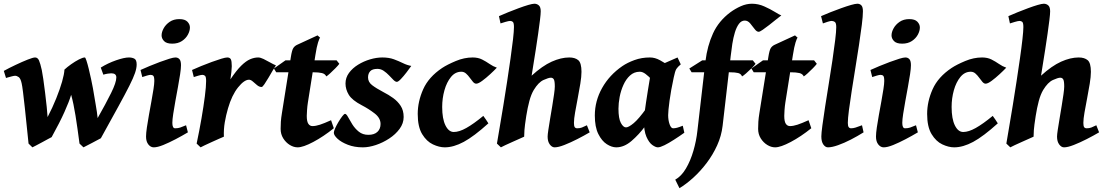

<svg xmlns="http://www.w3.org/2000/svg" viewBox="-28 -762 5864 1019"><path d="M697.3 -419.9Q697.3 -400.4 688.5 -374.5Q679.7 -348.6 658.4 -306.4Q637.2 -264.2 600.3 -197Q563.5 -129.9 507.3 -28.3Q502.9 -26.4 490.2 -19.3Q477.5 -12.2 461.9 -4.2Q446.3 3.9 433.1 10.7Q419.9 17.6 415 20L394 0Q383.3 -82.5 372.8 -148.2Q362.3 -213.9 349.6 -258.8Q338.9 -223.1 314.2 -168Q289.6 -112.8 246.1 -34.2Q241.7 -32.2 227.5 -24.4Q213.4 -16.6 195.8 -7.1Q178.2 2.4 163.6 10Q148.9 17.6 144 20L123.5 0Q119.1 -42 114 -92Q108.9 -142.1 103.8 -189.9Q98.6 -237.8 94.2 -272.9Q89.8 -308.1 86.9 -319.8Q81.1 -346.2 71 -353Q61 -359.9 52.2 -359.9Q46.9 -359.9 35.2 -356.9Q23.4 -354 13.7 -351.1Q3.9 -348.1 3.9 -348.1L-7.8 -385.7Q20.5 -401.4 55.2 -417.7Q89.8 -434.1 118.7 -445.6Q147.5 -457 158.2 -457Q171.9 -457 179 -441.2Q186 -425.3 193.8 -390.1Q196.8 -376 201.7 -342.8Q206.5 -309.6 211.4 -269.5Q216.3 -229.5 220 -194.3Q223.6 -159.2 224.6 -140.6Q251 -191.4 270.5 -240Q290 -288.6 301.5 -328.6Q313 -368.7 314 -392.6Q328.6 -406.2 349.6 -421.1Q370.6 -436 390.9 -446.5Q411.1 -457 422.4 -457Q425.3 -457 430.9 -440.2Q436.5 -423.3 442.9 -397.2Q449.2 -371.1 455.3 -343Q461.4 -314.9 465.3 -293Q472.7 -247.1 480 -206.3Q487.3 -165.5 490.2 -135.3Q533.7 -211.9 561.5 -268.1Q589.4 -324.2 589.4 -351.1Q589.4 -373 562.5 -373Q555.7 -373 543.5 -371.1Q531.2 -369.1 520.5 -365.7L506.8 -403.3Q544.4 -426.8 587.9 -441.9Q631.3 -457 656.2 -457Q672.9 -457 685.1 -450.7Q697.3 -444.3 697.3 -419.9Z M980 -616.2Q980 -598.1 969.2 -578.1Q958.5 -558.1 937.5 -544.2Q916.5 -530.3 885.7 -530.3Q856 -530.3 842.8 -543.9Q829.6 -557.6 829.6 -574.2Q829.6 -591.8 840.6 -611.8Q851.6 -631.8 872.6 -646.2Q893.6 -660.6 923.8 -660.6Q953.6 -660.6 966.8 -646.7Q980 -632.8 980 -616.2ZM969.2 -59.6Q939 -41.5 904.1 -23.2Q869.1 -4.9 838.4 7.6Q807.6 20 788.1 20Q771.5 20 759.3 4.6Q747.1 -10.7 747.1 -37.1Q747.1 -54.7 751.5 -85.2Q755.9 -115.7 762.5 -152.1Q769 -188.5 775.6 -224.4Q782.2 -260.3 786.6 -289.1Q791 -317.9 791 -332Q791 -354.5 785.6 -359.6Q780.3 -364.7 771 -364.7Q765.1 -364.7 751.5 -360.8Q737.8 -356.9 727.1 -353L717.8 -390.6Q738.3 -399.9 765.6 -411.4Q793 -422.9 820.8 -433.1Q848.6 -443.4 870.6 -450.2Q892.6 -457 902.8 -457Q916.5 -457 924.6 -447.8Q932.6 -438.5 932.6 -416Q932.6 -398.9 928 -368.2Q923.3 -337.4 916.5 -300.3Q909.7 -263.2 902.8 -225.8Q896 -188.5 891.4 -157.7Q886.7 -127 886.7 -109.9Q886.7 -81.1 901.4 -81.1Q916.5 -81.1 928.2 -85Q939.9 -88.9 959.5 -97.2Z M1436.5 -415Q1430.7 -407.2 1419.9 -388.7Q1409.2 -370.1 1397.2 -349.9Q1385.3 -329.6 1375.2 -314.9Q1365.2 -300.3 1360.4 -300.3Q1348.1 -300.3 1336.4 -310.1Q1324.7 -319.8 1314 -329.3Q1303.2 -338.9 1293.5 -338.9Q1268.1 -338.9 1235.4 -298.1Q1202.6 -257.3 1182.1 -187Q1171.4 -150.4 1165 -113Q1158.7 -75.7 1160.2 -36.6Q1151.9 -33.2 1134.3 -25.4Q1116.7 -17.6 1096.2 -8.3Q1075.7 1 1059.1 8.8Q1042.5 16.6 1036.6 20L1015.6 0Q1030.3 -69.3 1041.5 -134.3Q1052.7 -199.2 1059.3 -251Q1065.9 -302.7 1065.9 -332Q1065.9 -354.5 1060.1 -359.6Q1054.2 -364.7 1045.9 -364.7Q1039.1 -364.7 1023.4 -360.1Q1007.8 -355.5 1000.5 -353L991.2 -390.6Q1011.7 -399.9 1039.6 -411.4Q1067.4 -422.9 1095.7 -433.1Q1124 -443.4 1146.2 -450.2Q1168.5 -457 1178.2 -457Q1191.9 -457 1197 -447.5Q1202.1 -438 1202.1 -410.6Q1202.1 -400.4 1200 -379.9Q1197.8 -359.4 1194.8 -340.8Q1226.6 -388.2 1252 -413.1Q1277.3 -438 1299.3 -447.5Q1321.3 -457 1342.3 -457Q1354 -457 1370.6 -449Q1387.2 -440.9 1404.8 -430.9Q1422.4 -420.9 1436.5 -415Z M1772.9 -423.3Q1766.6 -414.6 1752.2 -399.9Q1737.8 -385.3 1723.9 -372.6Q1710 -359.9 1703.6 -356.4Q1697.8 -370.1 1680.4 -374.3Q1663.1 -378.4 1633.8 -378.4H1438L1425.8 -398.4L1487.3 -441.9H1758.3ZM1743.7 -81.5Q1688.5 -37.1 1634.5 -8.5Q1580.6 20 1551.8 20Q1530.8 20 1510 7.3Q1489.3 -5.4 1475.3 -27.6Q1461.4 -49.8 1461.4 -78.1Q1461.4 -96.7 1462.6 -116Q1463.9 -135.3 1468.3 -162.1L1515.6 -459Q1521.5 -496.6 1529.1 -507.6Q1536.6 -518.6 1549.3 -524.4L1657.2 -574.2L1670.9 -562Q1667 -558.6 1659.9 -536.4Q1652.8 -514.2 1646 -470.2L1606 -217.8Q1603 -199.2 1601.6 -178Q1600.1 -156.7 1600.1 -147Q1600.1 -117.2 1608.4 -105Q1616.7 -92.8 1630.4 -92.8Q1647.5 -92.8 1669.9 -100.1Q1692.4 -107.4 1729 -124Z M2154.8 -412.1Q2144.5 -397.5 2129.2 -377.4Q2113.8 -357.4 2099.6 -342.5Q2085.4 -327.6 2078.1 -327.6Q2070.3 -327.6 2059.8 -338.1Q2049.3 -348.6 2036.6 -362.1Q2023.9 -375.5 2008.5 -386Q1993.2 -396.5 1975.1 -396.5Q1948.2 -396.5 1936.8 -384Q1925.3 -371.6 1925.3 -351.1Q1925.3 -326.7 1946.8 -310.1Q1968.3 -293.5 2007.3 -272.9Q2034.2 -259.3 2058.6 -241.7Q2083 -224.1 2098.6 -200Q2114.3 -175.8 2114.3 -141.1Q2114.3 -107.4 2092.8 -78.1Q2071.3 -48.8 2037.8 -26.9Q2004.4 -4.9 1967 7.6Q1929.7 20 1897.9 20Q1853 20 1818.1 6.3Q1783.2 -7.3 1763.4 -25.6Q1743.7 -43.9 1743.7 -57.6Q1743.7 -64.9 1750.7 -81.1Q1757.8 -97.2 1768.3 -114.7Q1778.8 -132.3 1788.6 -145Q1798.3 -157.7 1803.2 -157.7Q1810.1 -157.7 1819.1 -140.9Q1828.1 -124 1841.8 -102.1Q1855.5 -80.1 1876.2 -63.2Q1897 -46.4 1927.2 -46.4Q1958 -46.4 1974.9 -62Q1991.7 -77.6 1991.7 -104Q1991.7 -135.7 1960.4 -159.9Q1929.2 -184.1 1892.6 -203.1Q1840.8 -230 1823.2 -258.8Q1805.7 -287.6 1805.7 -318.8Q1805.7 -349.6 1824.2 -375Q1842.8 -400.4 1872.6 -418.7Q1902.3 -437 1936.3 -447Q1970.2 -457 2001 -457Q2036.6 -457 2062.7 -447.3Q2088.9 -437.5 2110.8 -426.8Q2132.8 -416 2154.8 -412.1Z M2608.9 -402.8Q2595.2 -388.2 2573.5 -368.2Q2551.8 -348.1 2531.2 -333Q2510.7 -317.9 2499.5 -317.9Q2490.7 -317.9 2482.4 -327.4Q2474.1 -336.9 2465.1 -349.6Q2456.1 -362.3 2445.3 -371.8Q2434.6 -381.3 2420.4 -381.3Q2388.2 -381.3 2365.5 -353.5Q2342.8 -325.7 2330.8 -283Q2318.8 -240.2 2318.8 -194.3Q2318.8 -131.3 2336.2 -96.4Q2353.5 -61.5 2380.4 -61.5Q2409.2 -61.5 2447 -82.8Q2484.9 -104 2537.1 -147Q2541 -142.1 2551.5 -126.7Q2562 -111.3 2564 -107.4Q2487.3 -38.1 2433.3 -9Q2379.4 20 2332.5 20Q2303.2 20 2269.8 4.4Q2236.3 -11.2 2212.6 -50Q2189 -88.9 2189 -157.2Q2189 -223.1 2218 -288.3Q2247.1 -353.5 2318.8 -401.4Q2346.2 -419.4 2391.1 -438.2Q2436 -457 2480.5 -457Q2509.3 -457 2530.5 -446.3Q2551.8 -435.5 2570.3 -422.6Q2588.9 -409.7 2608.9 -402.8Z M3101.6 -59.6Q3071.8 -42 3035.9 -23.7Q3000 -5.4 2967.5 7.3Q2935.1 20 2915.5 20Q2901.4 20 2889.9 4.6Q2878.4 -10.7 2878.4 -37.1Q2878.4 -47.4 2882.3 -73.2Q2886.2 -99.1 2891.8 -132.8Q2897.5 -166.5 2903.1 -200.4Q2908.7 -234.4 2912.6 -262Q2916.5 -289.6 2916.5 -302.7Q2916.5 -332.5 2911.1 -341.1Q2905.8 -349.6 2895.5 -349.6Q2883.3 -349.6 2856.4 -337.4Q2829.6 -325.2 2804.7 -284.2Q2791 -261.2 2781.5 -225.8Q2772 -190.4 2765.1 -147Q2756.8 -93.3 2755.4 -71.8Q2753.9 -50.3 2753.9 -36.6Q2747.6 -33.7 2730 -25.9Q2712.4 -18.1 2691.7 -8.8Q2670.9 0.5 2653.6 8.5Q2636.2 16.6 2630.4 20L2609.4 0Q2615.2 -35.2 2624.3 -88.1Q2633.3 -141.1 2643.6 -203.6Q2653.8 -266.1 2663.6 -330.3Q2673.3 -394.5 2681.6 -452.4Q2689.9 -510.3 2694.8 -554Q2699.7 -597.7 2699.7 -618.2Q2699.7 -640.6 2693.8 -645.8Q2688 -650.9 2679.7 -650.9Q2671.9 -650.9 2654.5 -645.8Q2637.2 -640.6 2628.4 -637.7L2620.1 -676.3Q2640.6 -685.5 2668.5 -696.8Q2696.3 -708 2724.6 -718.5Q2752.9 -729 2775.4 -735.6Q2797.9 -742.2 2808.1 -742.2Q2821.8 -742.2 2831.8 -733.4Q2841.8 -724.6 2841.8 -702.1Q2841.8 -688 2837.9 -656Q2834 -624 2828.1 -582.5Q2822.3 -541 2815.4 -497.8Q2808.6 -454.6 2802.7 -418.2Q2796.9 -381.8 2793.5 -360.4Q2850.6 -412.6 2900.1 -434.8Q2949.7 -457 2993.2 -457Q3023.9 -457 3041 -442.6Q3058.1 -428.2 3058.1 -380.9Q3058.1 -355.5 3052 -318.1Q3045.9 -280.8 3038.1 -240.5Q3030.3 -200.2 3024.2 -165.3Q3018.1 -130.4 3018.1 -109.9Q3018.1 -93.3 3022.2 -87.2Q3026.4 -81.1 3035.6 -81.1Q3049.3 -81.1 3060.3 -85.2Q3071.3 -89.4 3086.9 -97.2Z M3604 -57.6Q3576.7 -38.1 3548.8 -20.3Q3521 -2.4 3498.3 8.8Q3475.6 20 3463.4 20Q3451.7 20 3434.1 7.6Q3416.5 -4.9 3402.8 -36.1Q3389.2 -67.4 3389.2 -122.6Q3389.2 -133.8 3392.3 -159.2Q3395.5 -184.6 3400.4 -216.8Q3405.3 -249 3410.4 -281.2Q3415.5 -313.5 3419.9 -339.1Q3424.3 -364.7 3426.3 -376Q3428.7 -387.2 3444.6 -398.2Q3460.4 -409.2 3482.9 -419.7Q3505.4 -430.2 3528.3 -439.7Q3551.3 -449.2 3567.9 -457L3585 -420.4Q3568.4 -406.7 3561.5 -395.8Q3554.7 -384.8 3547.9 -351.6Q3532.7 -281.7 3525.4 -227.1Q3518.1 -172.4 3518.1 -150.9Q3518.1 -124.5 3525.6 -102.8Q3533.2 -81.1 3544.4 -81.1Q3554.2 -81.1 3565.2 -84Q3576.2 -86.9 3595.7 -94.7ZM3555.2 -396.5Q3544.9 -389.2 3533.7 -373.3Q3522.5 -357.4 3511.7 -340.1Q3501 -322.8 3491.9 -310.5Q3482.9 -298.3 3476.6 -298.3Q3470.2 -298.3 3458 -311Q3445.8 -323.7 3430.2 -340.3Q3414.6 -356.9 3398.2 -369.4Q3381.8 -381.8 3366.7 -381.3Q3336.9 -380.9 3315.7 -361.3Q3294.4 -341.8 3280.8 -311.5Q3267.1 -281.2 3260.7 -247.6Q3254.4 -213.9 3254.4 -185.1Q3254.4 -133.3 3267.1 -109.6Q3279.8 -85.9 3294.4 -85.9Q3308.1 -85.9 3335 -108.2Q3361.8 -130.4 3403.8 -189L3396 -92.3Q3363.3 -47.9 3323.7 -13.9Q3284.2 20 3242.7 20Q3218.8 20 3192.4 3.2Q3166 -13.7 3147.5 -50.8Q3128.9 -87.9 3128.9 -148.9Q3128.9 -226.1 3167.5 -294.9Q3206.1 -363.8 3274.9 -411.1Q3301.3 -429.2 3339.1 -443.1Q3377 -457 3421.4 -457Q3448.2 -457 3474.6 -442.4Q3501 -427.7 3522.5 -412.8Q3543.9 -397.9 3555.2 -396.5Z M3981.9 -423.3Q3975.6 -414.6 3960.9 -399.9Q3946.3 -385.3 3931.6 -372.6Q3917 -359.9 3910.2 -356.4Q3905.3 -370.1 3889.9 -374.3Q3874.5 -378.4 3845.2 -378.4H3642.6L3630.4 -398.4L3699.2 -441.9H3967.3ZM4118.7 -680.2Q4108.4 -672.9 4090.8 -658.4Q4073.2 -644 4054.2 -629.2Q4035.2 -614.3 4019.8 -603.8Q4004.4 -593.3 3998.5 -593.3Q3987.8 -593.3 3976.8 -608.2Q3965.8 -623 3953.4 -637.9Q3940.9 -652.8 3924.8 -652.8Q3906.7 -652.8 3893.8 -635.5Q3880.9 -618.2 3872.3 -590.1Q3863.8 -562 3858.6 -529.1Q3853.5 -496.1 3850.1 -464.8L3807.1 -94.2Q3800.8 -40.5 3778.1 9.5Q3755.4 59.6 3722.4 103Q3689.5 146.5 3651.9 180.7Q3614.3 214.8 3578.1 236.8L3555.7 191.4Q3588.4 173.3 3612.5 132.3Q3636.7 91.3 3652.1 38.3Q3667.5 -14.6 3673.3 -67.9L3716.3 -439Q3726.1 -518.6 3756.1 -584.5Q3786.1 -650.4 3848.1 -696.8Q3874 -715.8 3903.6 -729Q3933.1 -742.2 3962.9 -742.2Q3996.6 -742.2 4028.3 -728Q4060.1 -713.9 4084.5 -698.7Q4108.9 -683.6 4118.7 -680.2Z M4307.1 -423.3Q4300.8 -414.6 4286.4 -399.9Q4272 -385.3 4258.1 -372.6Q4244.1 -359.9 4237.8 -356.4Q4231.9 -370.1 4214.6 -374.3Q4197.3 -378.4 4168 -378.4H3972.2L3960 -398.4L4021.5 -441.9H4292.5ZM4277.8 -81.5Q4222.7 -37.1 4168.7 -8.5Q4114.7 20 4085.9 20Q4064.9 20 4044.2 7.3Q4023.4 -5.4 4009.5 -27.6Q3995.6 -49.8 3995.6 -78.1Q3995.6 -96.7 3996.8 -116Q3998 -135.3 4002.4 -162.1L4049.8 -459Q4055.7 -496.6 4063.2 -507.6Q4070.8 -518.6 4083.5 -524.4L4191.4 -574.2L4205.1 -562Q4201.2 -558.6 4194.1 -536.4Q4187 -514.2 4180.2 -470.2L4140.1 -217.8Q4137.2 -199.2 4135.7 -178Q4134.3 -156.7 4134.3 -147Q4134.3 -117.2 4142.6 -105Q4150.9 -92.8 4164.6 -92.8Q4181.6 -92.8 4204.1 -100.1Q4226.6 -107.4 4263.2 -124Z M4555.2 -59.6Q4523.4 -39.6 4487.8 -21.2Q4452.1 -2.9 4419.9 8.5Q4387.7 20 4366.2 20Q4352.5 20 4341.8 5.1Q4331.1 -9.8 4331.1 -38.1Q4331.1 -54.2 4336.7 -96.7Q4342.3 -139.2 4351.3 -196.8Q4360.4 -254.4 4370.6 -318.1Q4380.9 -381.8 4389.9 -441.9Q4398.9 -502 4404.5 -548.6Q4410.2 -595.2 4410.2 -618.2Q4410.2 -640.6 4402.3 -645.8Q4394.5 -650.9 4385.3 -650.9Q4379.4 -650.9 4365 -646.5Q4350.6 -642.1 4339.4 -637.7L4329.6 -676.3Q4350.1 -685.5 4378.7 -696.8Q4407.2 -708 4436.3 -718.5Q4465.3 -729 4488.5 -735.6Q4511.7 -742.2 4522 -742.2Q4535.6 -742.2 4543.7 -733.4Q4551.8 -724.6 4551.8 -702.1Q4551.8 -676.8 4545.9 -629.9Q4540 -583 4531 -523.7Q4522 -464.4 4511.7 -401.4Q4501.5 -338.4 4492.4 -280.3Q4483.4 -222.2 4477.5 -177.2Q4471.7 -132.3 4471.7 -109.9Q4471.7 -93.3 4476.3 -87.2Q4481 -81.1 4488.8 -81.1Q4500 -81.1 4512.7 -85Q4525.4 -88.9 4546.9 -97.2Z M4854 -616.2Q4854 -598.1 4843.3 -578.1Q4832.5 -558.1 4811.5 -544.2Q4790.5 -530.3 4759.8 -530.3Q4730 -530.3 4716.8 -543.9Q4703.6 -557.6 4703.6 -574.2Q4703.6 -591.8 4714.6 -611.8Q4725.6 -631.8 4746.6 -646.2Q4767.6 -660.6 4797.9 -660.6Q4827.6 -660.6 4840.8 -646.7Q4854 -632.8 4854 -616.2ZM4843.3 -59.6Q4813 -41.5 4778.1 -23.2Q4743.2 -4.9 4712.4 7.6Q4681.6 20 4662.1 20Q4645.5 20 4633.3 4.6Q4621.1 -10.7 4621.1 -37.1Q4621.1 -54.7 4625.5 -85.2Q4629.9 -115.7 4636.5 -152.1Q4643.1 -188.5 4649.7 -224.4Q4656.2 -260.3 4660.6 -289.1Q4665 -317.9 4665 -332Q4665 -354.5 4659.7 -359.6Q4654.3 -364.7 4645 -364.7Q4639.2 -364.7 4625.5 -360.8Q4611.8 -356.9 4601.1 -353L4591.8 -390.6Q4612.3 -399.9 4639.6 -411.4Q4667 -422.9 4694.8 -433.1Q4722.7 -443.4 4744.6 -450.2Q4766.6 -457 4776.9 -457Q4790.5 -457 4798.6 -447.8Q4806.6 -438.5 4806.6 -416Q4806.6 -398.9 4802 -368.2Q4797.4 -337.4 4790.5 -300.3Q4783.7 -263.2 4776.9 -225.8Q4770 -188.5 4765.4 -157.7Q4760.7 -127 4760.7 -109.9Q4760.7 -81.1 4775.4 -81.1Q4790.5 -81.1 4802.2 -85Q4814 -88.9 4833.5 -97.2Z M5312.5 -402.8Q5298.8 -388.2 5277.1 -368.2Q5255.4 -348.1 5234.9 -333Q5214.4 -317.9 5203.1 -317.9Q5194.3 -317.9 5186 -327.4Q5177.7 -336.9 5168.7 -349.6Q5159.7 -362.3 5148.9 -371.8Q5138.2 -381.3 5124 -381.3Q5091.8 -381.3 5069.1 -353.5Q5046.4 -325.7 5034.4 -283Q5022.5 -240.2 5022.5 -194.3Q5022.5 -131.3 5039.8 -96.4Q5057.1 -61.5 5084 -61.5Q5112.8 -61.5 5150.6 -82.8Q5188.5 -104 5240.7 -147Q5244.6 -142.1 5255.1 -126.7Q5265.6 -111.3 5267.6 -107.4Q5190.9 -38.1 5137 -9Q5083 20 5036.1 20Q5006.8 20 4973.4 4.4Q4939.9 -11.2 4916.3 -50Q4892.6 -88.9 4892.6 -157.2Q4892.6 -223.1 4921.6 -288.3Q4950.7 -353.5 5022.5 -401.4Q5049.8 -419.4 5094.7 -438.2Q5139.6 -457 5184.1 -457Q5212.9 -457 5234.1 -446.3Q5255.4 -435.5 5273.9 -422.6Q5292.5 -409.7 5312.5 -402.8Z M5805.2 -59.6Q5775.4 -42 5739.5 -23.7Q5703.6 -5.4 5671.1 7.3Q5638.7 20 5619.1 20Q5605 20 5593.5 4.6Q5582 -10.7 5582 -37.1Q5582 -47.4 5585.9 -73.2Q5589.8 -99.1 5595.5 -132.8Q5601.1 -166.5 5606.7 -200.4Q5612.3 -234.4 5616.2 -262Q5620.1 -289.6 5620.1 -302.7Q5620.1 -332.5 5614.7 -341.1Q5609.4 -349.6 5599.1 -349.6Q5586.9 -349.6 5560.1 -337.4Q5533.2 -325.2 5508.3 -284.2Q5494.6 -261.2 5485.1 -225.8Q5475.6 -190.4 5468.8 -147Q5460.4 -93.3 5459 -71.8Q5457.5 -50.3 5457.5 -36.6Q5451.2 -33.7 5433.6 -25.9Q5416 -18.1 5395.3 -8.8Q5374.5 0.5 5357.2 8.5Q5339.8 16.6 5334 20L5313 0Q5318.8 -35.2 5327.9 -88.1Q5336.9 -141.1 5347.2 -203.6Q5357.4 -266.1 5367.2 -330.3Q5377 -394.5 5385.3 -452.4Q5393.6 -510.3 5398.4 -554Q5403.3 -597.7 5403.3 -618.2Q5403.3 -640.6 5397.5 -645.8Q5391.6 -650.9 5383.3 -650.9Q5375.5 -650.9 5358.2 -645.8Q5340.8 -640.6 5332 -637.7L5323.7 -676.3Q5344.2 -685.5 5372.1 -696.8Q5399.9 -708 5428.2 -718.5Q5456.5 -729 5479 -735.6Q5501.5 -742.2 5511.7 -742.2Q5525.4 -742.2 5535.4 -733.4Q5545.4 -724.6 5545.4 -702.1Q5545.4 -688 5541.5 -656Q5537.6 -624 5531.7 -582.5Q5525.9 -541 5519 -497.8Q5512.2 -454.6 5506.3 -418.2Q5500.5 -381.8 5497.1 -360.4Q5554.2 -412.6 5603.8 -434.8Q5653.3 -457 5696.8 -457Q5727.5 -457 5744.6 -442.6Q5761.7 -428.2 5761.7 -380.9Q5761.7 -355.5 5755.6 -318.1Q5749.5 -280.8 5741.7 -240.5Q5733.9 -200.2 5727.8 -165.3Q5721.7 -130.4 5721.7 -109.9Q5721.7 -93.3 5725.8 -87.2Q5730 -81.1 5739.3 -81.1Q5752.9 -81.1 5763.9 -85.2Q5774.9 -89.4 5790.5 -97.2Z"/></svg>

Font: Gentium Book Plus
Style: Bold Italic
Weight: 700
Italic angle: -8°
Designer: Victor Gaultney, Annie Olsen, Iska Routamaa, Becca Hirsbrunner
Foundry: SIL International
Version: Version 6.101